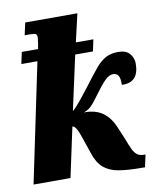

<svg xmlns="http://www.w3.org/2000/svg" viewBox="-86 -827 748 906"><g transform="rotate(-10 288.5 -374.5)"><path d="M295 -99 269 -175Q249 -238 231 -238L180 0H3L122 -570H45L57 -626H135Q136 -633 137 -638Q138 -643 139 -647Q143 -675 143 -680Q143 -693 137 -697Q131 -701 108 -701H84L97 -760H347L316 -626H400L388 -570H303L246 -309Q264 -324 291 -358L331 -409Q377 -470 398.5 -495Q420 -520 444.5 -533.5Q469 -547 504 -547Q542 -547 559.5 -526.5Q577 -506 577 -479Q577 -387 495 -391Q496 -422 488 -435Q480 -448 463 -448Q444 -448 424 -428.5Q404 -409 378 -373Q348 -331 332 -315.5Q316 -300 295 -294Q351 -295 386.5 -269.5Q422 -244 443 -191L464 -141Q480 -99 488 -83Q496 -67 508 -57.5Q520 -48 541 -48H548L535 11H527Q450 11 407 3Q364 -5 337 -28.5Q310 -52 295 -99Z"/></g></svg>

Font: Noto Serif NarrowBlack
Style: Italic
Weight: 900
Width: 4
Italic angle: -12°
Designer: Monotype Design Team
Foundry: Monotype Imaging Inc.
Version: Version 1.001